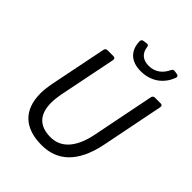

<svg xmlns="http://www.w3.org/2000/svg" viewBox="-227 -933 1071 1071"><g transform="rotate(45 308.0 -398.0)"><path d="M264.6 -786.1C265.6 -722.7 301.8 -671.9 386.7 -671.9C473.6 -671.9 528.3 -721.7 551.8 -784.2C555.7 -794.9 551.8 -801.8 541 -803.7L521.5 -806.6C511.7 -808.6 506.8 -804.7 502 -795.9C483.4 -754.9 449.2 -724.6 397.5 -724.6C346.7 -724.6 322.3 -752.9 317.4 -792C316.4 -802.7 310.5 -807.6 300.8 -805.7L279.3 -802.7C270.5 -801.8 264.6 -795.9 264.6 -786.1ZM156.2 -610.4 88.9 -276.4C83 -246.1 79.1 -214.8 79.1 -189.5C79.1 -57.6 154.3 10.7 288.1 10.7C406.2 10.7 497.1 -59.6 533.2 -240.2L606.4 -607.4C608.4 -618.2 603.5 -624 592.8 -624H547.9C539.1 -624 532.2 -619.1 530.3 -610.4L457 -243.2C430.7 -108.4 367.2 -55.7 292 -55.7C200.2 -55.7 158.2 -106.4 158.2 -195.3C158.2 -217.8 161.1 -240.2 166 -267.6L234.4 -607.4C236.3 -618.2 230.5 -624 219.7 -624H173.8C165 -624 158.2 -619.1 156.2 -610.4Z"/></g></svg>

Font: Ed Sans Neue
Style: Italic
Weight: 400
Italic angle: -11°
Designer: Stephen Hutchings
Version: Version 1.004;PS 001.004;hotconv 1.0.88;makeotf.lib2.5.64775